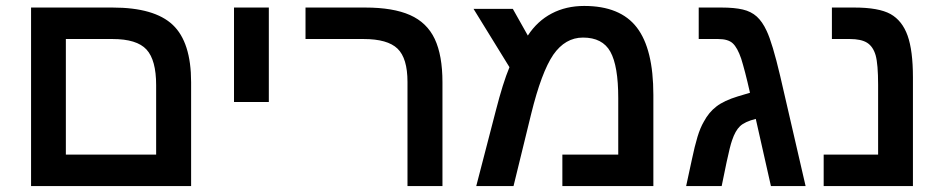

<svg xmlns="http://www.w3.org/2000/svg" viewBox="-20 -629 3186 649"><path d="M626 -351.1V0H85V-603.5H360.4Q502 -603.5 564 -544.9Q626 -486.3 626 -351.1ZM202.6 -106.4H507.8V-341.3Q507.8 -426.3 475.1 -461.7Q442.4 -497.1 360.4 -497.1H202.6Z M888.7 -603.5V-284.2H771V-603.5Z M1475.6 -351.1V0H1357.4V-352.1Q1357.4 -432.1 1323.7 -464.6Q1290 -497.1 1209 -497.1H1012.7V-603.5H1214.8Q1308.6 -603.5 1366 -578.1Q1423.3 -552.7 1449.5 -497.3Q1475.6 -441.9 1475.6 -351.1Z M1954.6 -608.9Q2076.7 -608.9 2132.6 -536.1Q2188.5 -463.4 2188.5 -308.1V0H1880.9V-106.4H2069.8V-297.4Q2069.8 -406.2 2043.2 -454.1Q2016.6 -502 1950.7 -502Q1890.6 -502 1850.1 -443.8Q1810.1 -384.8 1775.4 -243.7L1715.8 0H1589.8L1656.2 -255.9Q1668 -301.8 1679.4 -338.4Q1690.9 -375 1702.1 -401.9L1580.6 -599.1H1713.4L1764.2 -508.8Q1796.4 -558.1 1845 -583.5Q1893.6 -608.9 1954.6 -608.9Z M2418.9 -603.5Q2461.9 -603.5 2490.5 -596.9Q2519 -590.3 2538.1 -573Q2557.1 -555.7 2571.3 -524.9Q2581.1 -504.4 2592.5 -466.3Q2604 -428.2 2617.2 -372.1L2703.1 0H2585.9L2534.7 -227.1Q2497.6 -217.8 2481.4 -202.4Q2465.3 -187 2454.6 -154.8Q2451.2 -145.5 2446.5 -126.7Q2441.9 -107.9 2436 -80.6L2419.4 0H2299.3L2318.4 -88.4Q2328.1 -134.8 2337.6 -166.3Q2347.2 -197.8 2359.4 -218.3Q2376 -249.5 2401.9 -269.3Q2427.7 -289.1 2474.1 -303.2L2515.1 -315.4Q2506.3 -354.5 2498.8 -383.3Q2491.2 -412.1 2485.4 -430.7Q2472.7 -467.8 2457 -482.4Q2441.4 -497.1 2407.7 -497.1H2341.8V-603.5Z M3065.9 -367.2V0H2764.2V-106.4H2948.2V-341.8Q2948.2 -412.1 2939.9 -441.9Q2931.2 -471.7 2911.1 -484.4Q2891.1 -497.1 2852.5 -497.1H2792V-603.5H2868.2Q2950.2 -603.5 2990.2 -581.5Q3029.8 -559.1 3047.9 -508.5Q3065.9 -458 3065.9 -367.2Z"/></svg>

Font: Arimo SemiBold
Style: Regular
Weight: 600
Designer: Steve Matteson
Foundry: Monotype Imaging Inc.
Version: Version 1.33